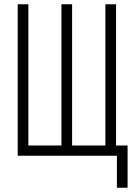

<svg xmlns="http://www.w3.org/2000/svg" viewBox="-20 -730 640 900"><path d="M63 0V-710H113V-48H268V-710H318V-48H474V-710H524V-48H578V150H528V0Z"/></svg>

Font: Geist Mono UltraLight
Style: Regular
Weight: 200
Monospace: yes
Designer: Basement.studio, Andrés Briganti, Mateo Zaragoza
Foundry: Basement.studio, Vercel, Andrés Briganti, Guido Ferreyra, Mateo Zaragoza
Version: Version 1.400; ttfautohint (v1.8.4.7-5d5b)